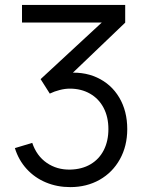

<svg xmlns="http://www.w3.org/2000/svg" viewBox="-20 -740 593 774"><path d="M40 -143 110 -164Q127.7 -111.5 168.6 -83.4Q209.5 -55.3 262.7 -56.3Q310.2 -57.3 345 -77.8Q379.8 -98.3 398.4 -134.9Q417 -171.5 417 -219.7Q417 -268.3 397.7 -305.2Q378.3 -342.2 342.9 -362.4Q307.5 -382.7 261.3 -382.7Q242.2 -382.7 220.8 -377.2Q199.3 -371.8 180.7 -362.7L143.7 -421L423.3 -679.7L435.3 -649.3H68.7V-720H484.7V-648.7L240.7 -415.3L239.7 -444.7Q312.7 -454 370.5 -427.7Q428.3 -401.3 460.7 -346.8Q493 -292.2 493 -219.7Q493 -151.5 463.4 -98.2Q433.8 -44.8 381.5 -15.2Q329.2 14.3 263.3 14.3Q210.3 14.3 165.1 -4.6Q119.8 -23.5 87.4 -59Q55 -94.5 40 -143Z"/></svg>

Font: Tap Sans
Style: Regular
Weight: 400
Designer: Tap Payments
Foundry: Tap Payments
Version: Version 1.001;Glyphs 3.1.2 (3151)